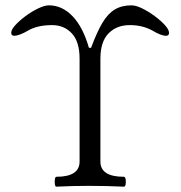

<svg xmlns="http://www.w3.org/2000/svg" viewBox="-20 -696 676 719"><path d="M191 3Q187 3 185.5 -6Q184 -15 185.5 -24.5Q187 -34 191 -34Q278 -34 278 -91V-476Q278 -540 249 -571Q220 -602 175 -602Q121 -602 86 -582Q69 -572 55.5 -567Q42 -562 34 -562Q22 -562 22 -573Q22 -585 37.5 -602Q53 -619 76 -636Q99 -653 123 -664.5Q147 -676 163 -676Q213 -676 252 -635Q291 -594 313 -517H321Q343 -576 363.5 -610.5Q384 -645 410 -660.5Q436 -676 472 -676Q489 -676 512.5 -664.5Q536 -653 559 -636Q582 -619 597.5 -602Q613 -585 613 -573Q613 -562 602 -562Q583 -562 550 -582Q513 -602 466 -602Q417 -602 386.5 -571Q356 -540 356 -476V-91Q356 -34 444 -34Q449 -34 450.5 -24.5Q452 -15 450.5 -6Q449 3 444 3Q378 0 312 0Q251 0 191 3Z"/></svg>

Font: Junicode
Style: Regular
Weight: 400
Designer: Peter S. Baker
Version: Version 2.100; ttfautohint (v1.8.4)